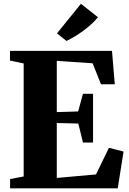

<svg xmlns="http://www.w3.org/2000/svg" viewBox="-20 -1018 698 1038"><path d="M108 -64V-675L34 -690.5V-743H585.5L600.5 -562.5H526L480.5 -676L287 -689V-412L402.5 -415.5L428.5 -511H483V-247.5H428.5L403.5 -350L287 -353V-56L499 -75L569 -219L648 -198.5L616.5 0H34.5V-50ZM339 -797 288 -837.5 417.5 -997.5 509.5 -925Q494 -905.5 473.8 -887.2Q453.5 -869 431 -852.2Q408.5 -835.5 385.2 -821.5Q362 -807.5 340 -797Z"/></svg>

Font: Merriweather 60pt Black
Style: Regular
Weight: 900
Version: Version 2.100